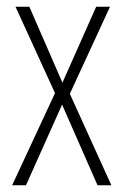

<svg xmlns="http://www.w3.org/2000/svg" viewBox="-20 -549 366 569"><path d="M143 -273 26 -529H67L165 -304L265 -529H306L187 -271L310 0H269L164 -239L57 0H16Z"/></svg>

Font: Noto Sans Arabic UI XCn XLt
Style: Regular
Weight: 200
Width: 2
Designer: Monotype Design Team, Nadine Chahine and Nizar Qandah
Foundry: Monotype Imaging Inc.
Version: Version 2.010; ttfautohint (v1.8.4.7-5d5b)